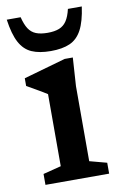

<svg xmlns="http://www.w3.org/2000/svg" viewBox="-84 -776 523 824"><g transform="rotate(-10 178.0 -363.5)"><path d="M256.5 -518 248.5 -394.5V-67.5L323.5 -47.5V0H46V-47.5L124.5 -67.5V-381.5Q119 -385.5 104.2 -394.2Q89.5 -403 71.5 -413.2Q53.5 -423.5 38 -432.5V-466L221 -518ZM169 -641Q199.5 -641 219.5 -649Q239.5 -657 252 -675.8Q264.5 -694.5 272 -727H332.5Q323.5 -662.5 304.2 -626.5Q285 -590.5 252.2 -576Q219.5 -561.5 169 -561.5Q119 -561.5 86 -576Q53 -590.5 33.8 -626.5Q14.5 -662.5 5.5 -727H66Q74 -694.5 86.2 -675.8Q98.5 -657 118.5 -649Q138.5 -641 169 -641Z"/></g></svg>

Font: Newsreader 7pt Medium
Style: Regular
Weight: 500
Designer: Hugues Gentile
Foundry: Production Type
Version: Version 1.003